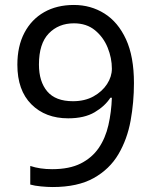

<svg xmlns="http://www.w3.org/2000/svg" viewBox="-20 -744 612 774"><path d="M520 -409Q520 -332 506.5 -257.5Q493 -183 457.5 -122.5Q422 -62 357.5 -26Q293 10 192 10Q172 10 145.5 7.5Q119 5 102 0V-75Q141 -62 190 -62Q260 -62 305.5 -85Q351 -108 378 -147.5Q405 -187 417 -239.5Q429 -292 431 -350H425Q403 -316 361.5 -291.5Q320 -267 255 -267Q163 -267 106.5 -323.5Q50 -380 50 -483Q50 -558 78.5 -612Q107 -666 158 -695Q209 -724 278 -724Q346 -724 401 -689.5Q456 -655 488 -585.5Q520 -516 520 -409ZM278 -650Q216 -650 176.5 -609Q137 -568 137 -484Q137 -415 170.5 -375.5Q204 -336 274 -336Q322 -336 357 -355.5Q392 -375 411.5 -405Q431 -435 431 -467Q431 -510 414 -552Q397 -594 363 -622Q329 -650 278 -650Z"/></svg>

Font: Noto Sans Gothic
Style: Regular
Weight: 400
Designer: Monotype Design Team
Foundry: Monotype Imaging Inc.
Version: Version 2.001; ttfautohint (v1.8.4.7-5d5b)